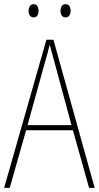

<svg xmlns="http://www.w3.org/2000/svg" viewBox="-20 -907 477 927"><path d="M118 -854C118 -837 126 -823 142 -823C159 -823 166 -836 166 -854C166 -872 159 -887 142 -887C126 -887 118 -871 118 -854ZM272 -855C272 -837 280 -823 296 -823C313 -823 321 -837 321 -855C321 -873 313 -887 296 -887C280 -887 272 -872 272 -855ZM410 0H437L238 -715H204L0 0H27L106 -278H332ZM243 -607 325 -303H113L197 -606C206 -638 213 -662 220 -691C228 -660 235 -637 243 -607Z"/></svg>

Font: Noto Sans Lao UI Cond Thin
Style: Regular
Weight: 100
Width: 3
Designer: Monotype Design Team
Foundry: Monotype Imaging Inc.
Version: Version 2.000